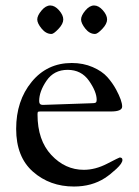

<svg xmlns="http://www.w3.org/2000/svg" viewBox="-20 -662 506 701"><path d="M116 -591C116 -581.7 121.3 -570.5 132 -557.5C142.7 -544.5 154.7 -538 168 -538C173.3 -538 181.8 -544.2 193.5 -556.5C205.2 -568.8 211 -580.3 211 -591C211 -601.7 205.8 -612.8 195.5 -624.5C185.2 -636.2 174.5 -642 163.5 -642C152.5 -642 141.8 -635.8 131.5 -623.5C121.2 -611.2 116 -600.3 116 -591ZM276 -591C276 -581.7 281.2 -570.5 291.5 -557.5C301.8 -544.5 313.7 -538 327 -538C333 -538 341.8 -544.2 353.5 -556.5C365.2 -568.8 371 -580.3 371 -591C371 -601.7 365.8 -612.8 355.5 -624.5C345.2 -636.2 334.5 -642 323.5 -642C312.5 -642 301.8 -635.8 291.5 -623.5C281.2 -611.2 276 -600.3 276 -591ZM100.5 -35C141.5 1 191.3 19 250 19C293.3 19 331 8.7 363 -12C376.3 -20.7 390.3 -31.8 405 -45.5C419.7 -59.2 427 -70 427 -78C427 -84 423.7 -87 417 -87C415.7 -87 400.5 -79.5 371.5 -64.5C342.5 -49.5 314 -42 286 -42C240.7 -42 201.2 -60 167.5 -96C133.8 -132 117 -181.3 117 -244C117 -249.3 117.5 -252.5 118.5 -253.5C119.5 -254.5 122.7 -255 128 -255H385C412.3 -255 426 -261 426 -273C426 -287 418.7 -307.7 404 -335C395.3 -351 384.7 -366.2 372 -380.5C359.3 -394.8 341.5 -407 318.5 -417C295.5 -427 270 -432 242 -432C182 -432 133.2 -409 95.5 -363C57.8 -317 39 -259.8 39 -191.5C39 -123.2 59.5 -71 100.5 -35ZM136 -279C127.3 -279 123 -283.7 123 -293C123 -316.3 132 -341.2 150 -367.5C168 -393.8 193.7 -407 227 -407C260.3 -407 286.3 -393.7 305 -367C323.7 -340.3 333 -317 333 -297C333 -292.3 331.8 -289.2 329.5 -287.5C327.2 -285.8 321.3 -285 312 -285Z"/></svg>

Font: Sorts Mill Goudy
Style: Regular
Weight: 400
Version: Version 003.101